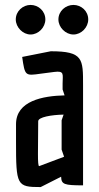

<svg xmlns="http://www.w3.org/2000/svg" viewBox="-20 -752 402 779"><path d="M234 -389 242 -365C154 -363 45 -343 45 -248V-179C45 1 48 7 145 7L228 -35C229 -4 240 0 317 0V-406C317 -513 318 -544 186 -544L70 -521C81 -444 82 -444 145 -453L199 -460C243 -466 234 -450 234 -413ZM230 -145 240 -116C140 -78 139 -78 139 -78C135 -78 134 -96 134 -128L135 -260C135 -277 189 -286 238 -287L230 -264ZM44 -673C44 -641 73 -612 104 -612C136 -612 164 -641 164 -673C164 -707 136 -732 104 -732C73 -732 44 -707 44 -673ZM217 -673C217 -641 246 -612 278 -612C310 -612 338 -641 338 -673C338 -707 310 -732 278 -732C246 -732 217 -707 217 -673Z"/></svg>

Font: Economica
Style: Bold
Weight: 700
Designer: Vicente Lamonaca
Foundry: Vicente Lamonaca
Version: Version 1.100